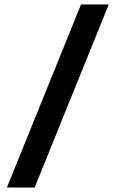

<svg xmlns="http://www.w3.org/2000/svg" viewBox="-20 -725 521 865"><path d="M11 120H136L470 -705H345Z"/></svg>

Font: Mluvka SemiBold
Style: Regular
Weight: 600
Designer: Modified by Jiří Krblich, Original typeface by Gumpita Rahayu
Foundry: Gumpita Rahayu & Jiří Krblich
Version: Version 2.000;Glyphs 3.1.1 (3134)